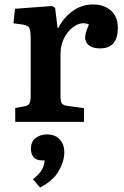

<svg xmlns="http://www.w3.org/2000/svg" viewBox="-20 -544 554 857"><path d="M48 0V-62L92 -70Q107 -73 112 -83Q117 -93 117 -119V-372Q117 -406 111.5 -418Q106 -430 84 -434L40 -440L47 -505L212 -517L226 -509L237 -419H240Q266 -468 306 -496Q346 -524 394 -524Q446 -524 476 -496Q506 -468 506 -420Q506 -328 427 -328Q394 -328 377 -341.5Q360 -355 360 -377Q360 -396 377 -435Q349 -447 319.5 -431.5Q290 -416 270 -381Q250 -346 250 -302V-117Q250 -93 255 -84Q260 -75 277 -72L355 -61V0ZM159 293 127 256Q158 231 168 212Q178 193 179 172H169Q141 172 129.5 157Q118 142 118 121Q118 88 139 72Q160 56 190 56Q226 56 246.5 78Q267 100 267 136Q267 176 242 219.5Q217 263 159 293Z"/></svg>

Font: Literata SemiBold
Style: Regular
Weight: 600
Designer: Latin by Veronika Burian and Jose Scaglione. Greek by Irene Vlachou. Cyrillic by Vera Evstafieva.
Foundry: TypeTogether
Version: Version 3.103; ttfautohint (v1.8.4.7-5d5b);gftools[0.9.29]